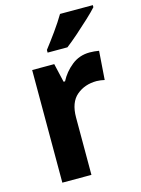

<svg xmlns="http://www.w3.org/2000/svg" viewBox="-116 -925 658 899"><g transform="rotate(-15 212.5 -476.0)"><path d="M353 -649Q363 -649 375.5 -648Q388 -647 398 -645L388 -506Q381 -508 369 -509.5Q357 -511 350 -511Q292 -511 252.5 -477.5Q213 -444 213 -371V-93H72V-639H179L200 -548H207Q228 -589 265.5 -619Q303 -649 353 -649ZM425 -849Q409 -831 379 -803Q349 -775 316.5 -746.5Q284 -718 259 -699H163V-712Q188 -744 217 -784.5Q246 -825 266 -859H425Z"/></g></svg>

Font: Noto Sans Telugu UI SemiCondensed
Style: Bold
Weight: 700
Width: 4
Designer: Jelle Bosma - Monotype Design Team
Foundry: Monotype Imaging Inc.
Version: Version 2.005; ttfautohint (v1.8.4.7-5d5b)